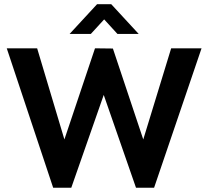

<svg xmlns="http://www.w3.org/2000/svg" viewBox="-20 -881 978 901"><path d="M229.5 0 11.7 -654.3H154.3L282.2 -226.6L425.8 -654.3L509.8 -653.3L652.3 -226.6L783.2 -654.3H925.8L703.1 0H618.2L466.8 -435.5L314.5 0ZM306.6 -721.7 435.5 -861.3H502L630.9 -721.7H531.2L468.8 -790L406.2 -721.7Z"/></svg>

Font: Sen SemiBold
Style: Regular
Weight: 600
Designer: Kosal Sen, Philatype
Foundry: Philatype
Version: Version 2.000;gftools[0.9.31]